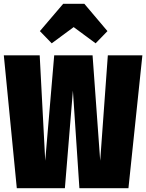

<svg xmlns="http://www.w3.org/2000/svg" viewBox="-20 -986 766 1006"><path d="M726 -696 653 0H396L362 -511L320 0H68L0 -696H188L217 -144L264 -696H465L505 -144L545 -696ZM251 -759 189 -823 311 -966H422L543 -823L481 -759L366 -844Z"/></svg>

Font: Fira Sans Extra Condensed Black
Style: Regular
Weight: 900
Width: 1
Designer: Carrois Corporate & Edenspiekermann AG
Foundry: Carrois Corporate GbR & Edenspiekermann AG
Version: Version 4.203